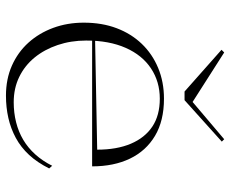

<svg xmlns="http://www.w3.org/2000/svg" viewBox="-84 -673 772 644"><g transform="rotate(90 302.0 -351.0)"><path d="M311 -515Q385 -515 435.5 -485Q486 -455 512 -401Q538 -347 538 -274H116V-284L482 -291Q482 -357 462 -404Q442 -451 404.5 -476Q367 -501 311 -501Q254 -501 209.5 -471.5Q165 -442 140.5 -386.5Q116 -331 116 -254Q116 -203 131 -158.5Q146 -114 173 -81Q200 -48 238 -29.5Q276 -11 323 -11Q358 -11 390 -19Q422 -27 449 -43Q476 -59 498 -83.5Q520 -108 536 -140L545 -130Q525 -90 499.5 -62.5Q474 -35 442.5 -18Q411 -1 375.5 7Q340 15 301 15Q245 15 200 -5Q155 -25 123 -60.5Q91 -96 73.5 -143.5Q56 -191 56 -246Q56 -307 74.5 -356Q93 -405 127 -440.5Q161 -476 208 -495.5Q255 -515 311 -515ZM447 -717 455 -709 316 -584H287L147 -708L156 -717L322 -611Z"/></g></svg>

Font: Kalnia Light
Style: Regular
Weight: 300
Designer: Frida Medrano
Foundry: Frida Medrano
Version: Version 1.105